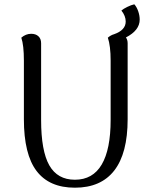

<svg xmlns="http://www.w3.org/2000/svg" viewBox="-20 -859 698 892"><path d="M565 -685Q573 -674 573 -658V-305Q573 -147 511 -67Q449 13 328 13Q209 13 150 -64.5Q91 -142 91 -305V-577Q91 -649 79 -684Q100 -702 125 -702Q146 -702 158.5 -690.5Q171 -679 171 -658V-302Q171 -158 209 -91Q247 -24 328 -24Q411 -24 452.5 -94.5Q494 -165 494 -302V-577Q494 -646 481 -684Q495 -696 510 -700Q564 -719 564 -759Q564 -785 544 -810Q553 -818 571.5 -827Q590 -836 604 -839Q615 -827 622 -807Q629 -787 629 -768Q629 -718 565 -685Z"/></svg>

Font: Arima Madurai
Style: Regular
Weight: 400
Designer: Joana Correia and Natanael Gama
Foundry: NDISCOVER
Version: Version 1.020